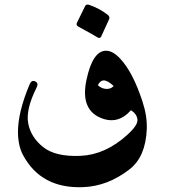

<svg xmlns="http://www.w3.org/2000/svg" viewBox="-20 -625 727 824"><path d="M467.8 -255.9Q441.9 -279.8 425.8 -279.8Q409.7 -279.8 399.9 -259.3Q415.5 -244.6 435.5 -243.4Q455.6 -242.2 467.8 -255.9ZM436.5 -407.2Q464.8 -406.7 495.6 -373.5Q550.3 -315.4 591.3 -189.9Q612.3 -126.5 609.9 -70.3Q605 47.9 536.1 101.6Q442.4 174.3 336.4 178.2Q156.7 185.1 79.1 41Q58.1 2.4 57.1 -55.7Q56.2 -142.6 107.4 -263.7Q115.7 -283.2 131.3 -275.6Q147 -268.1 136.7 -248.5Q89.8 -154.8 101.1 -95.5Q112.3 -36.1 165 6.1Q217.8 48.3 324.5 43.9Q431.2 39.6 525.9 -45.9Q573.2 -88.4 569.8 -112.8Q566.4 -137.2 542 -151.9Q485.8 -88.4 412.1 -119.1Q324.2 -155.8 351.1 -282.2Q377.9 -408.7 436.5 -407.2ZM345.7 -599.6Q350.1 -607.9 361.8 -604.5Q405.3 -589.8 442.4 -561.5Q452.1 -553.2 448.7 -543.5L414.1 -467.8Q408.2 -457.5 396.5 -465.6Q384.8 -473.6 316.4 -510.7Q305.2 -517.1 310.1 -527.3Z"/></svg>

Font: Amiri
Style: Bold Slanted
Weight: 700
Italic angle: 9°
Designer: Khaled Hosny
Version: Version 000.107